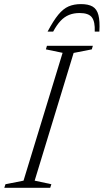

<svg xmlns="http://www.w3.org/2000/svg" viewBox="-44 -894 493 914"><path d="M254 -642.5 174.5 -659 179.5 -676H398L393 -659L306.5 -642L121 -34L200.5 -17L195 0H-23.5L-18 -17L68 -34ZM335 -832Q307 -832 284.8 -823Q262.5 -814 244.2 -794.5Q226 -775 209 -743.5H182.5Q210 -795.5 233.5 -824Q257 -852.5 282.5 -863.5Q308 -874.5 341.5 -874.5Q376.5 -874.5 396.8 -862.8Q417 -851 424.5 -822.5Q432 -794 429 -743.5H407Q409 -790.5 393.5 -811.2Q378 -832 335 -832Z"/></svg>

Font: Newsreader 16pt 16pt Light
Style: Italic
Weight: 300
Italic angle: -17°
Version: Version 1.003